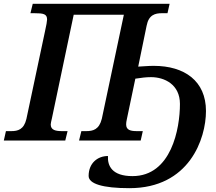

<svg xmlns="http://www.w3.org/2000/svg" viewBox="-34 -734 1127 1003"><path d="M642 249C955 249 1042 -9 1042 -154C1042 -311 930 -390 769 -390C738 -390 714 -387 688 -386L732 -600C743 -657 777 -665 812 -665H841L852 -714H137L125 -665H146C193 -665 212 -661 212 -632C212 -624 208 -601 201 -570L104 -113C91 -57 59 -49 25 -49H-3L-14 0H307L319 -49H291C257 -49 231 -54 231 -84C231 -90 234 -102 237 -115L351 -657H613L498 -114C484 -57 452 -49 416 -49H391L379 0H701L712 -49H682C649 -49 625 -54 625 -84C625 -90 626 -102 629 -113L673 -323C706 -328 729 -331 755 -331C825 -331 906 -293 906 -191C906 -62 861 186 658 186C551 186 527 132 530 81C476 81 429 118 429 185C429 226 502 249 642 249Z"/></svg>

Font: Noto Serif Semi
Style: Italic
Weight: 600
Italic angle: -12°
Designer: Monotype Design Team
Foundry: Monotype Imaging Inc.
Version: Version 1.901